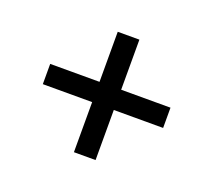

<svg xmlns="http://www.w3.org/2000/svg" viewBox="-81 -589 687 620"><g transform="rotate(20 263.0 -279.0)"><path d="M470 -314.2H300.5V-486.3H226.1V-314.2H56.6V-244.6H226.1V-72.5H300.5V-244.6H470Z"/></g></svg>

Font: Estedad-FD-VF Thin
Style: Regular
Weight: 100
Designer: Amin Abedi
Version: Version 5.0